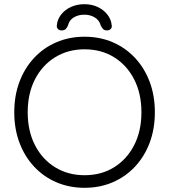

<svg xmlns="http://www.w3.org/2000/svg" viewBox="-20 -885 806 915"><path d="M718 -350Q718 -271 693.5 -205.5Q669 -140 624 -91.5Q579 -43 517.5 -16.5Q456 10 383 10Q310 10 248.5 -16.5Q187 -43 142 -91.5Q97 -140 72.5 -205.5Q48 -271 48 -350Q48 -429 72.5 -494.5Q97 -560 142 -608.5Q187 -657 248.5 -683.5Q310 -710 383 -710Q456 -710 517.5 -683.5Q579 -657 624 -608.5Q669 -560 693.5 -494.5Q718 -429 718 -350ZM654 -350Q654 -439 619.5 -506.5Q585 -574 524 -612Q463 -650 383 -650Q304 -650 242.5 -612Q181 -574 146.5 -506.5Q112 -439 112 -350Q112 -261 146.5 -193.5Q181 -126 242.5 -88Q304 -50 383 -50Q463 -50 524 -88Q585 -126 619.5 -193.5Q654 -261 654 -350ZM382 -865Q417 -865 445 -852Q473 -839 491 -816.5Q509 -794 512 -767Q515 -755 508 -747.5Q501 -740 490 -740Q478 -740 471.5 -746.5Q465 -753 460 -764Q453 -789 431.5 -802Q410 -815 382 -815Q353 -815 331.5 -802Q310 -789 304 -764Q300 -753 293 -746.5Q286 -740 273 -740Q262 -740 255.5 -747.5Q249 -755 251 -766Q254 -794 272 -816.5Q290 -839 318.5 -852Q347 -865 382 -865Z"/></svg>

Font: Quicksand Light
Style: Regular
Weight: 400
Version: Version 3.004